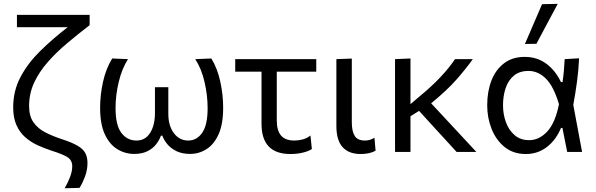

<svg xmlns="http://www.w3.org/2000/svg" viewBox="-20 -812 3184 1026"><path d="M325.5 194Q342.5 165 354.2 134.2Q366 103.5 366 76Q366 44 340.2 27.8Q314.5 11.5 255 -7Q217 -19.5 180.5 -36.2Q144 -53 114.5 -79Q85 -105 67.8 -143.8Q50.5 -182.5 50.5 -238.5Q50.5 -326.5 89.5 -400.2Q128.5 -474 194.5 -539Q260.5 -604 341.5 -666.5H70.5V-732.5H459V-677.5Q396.5 -629.5 338.5 -580.8Q280.5 -532 234.8 -479.8Q189 -427.5 162.2 -369.8Q135.5 -312 135.5 -245.5Q135.5 -191 159.2 -157.8Q183 -124.5 223.2 -104Q263.5 -83.5 313 -67.5Q368 -49.5 397 -31.8Q426 -14 436.8 7.8Q447.5 29.5 447.5 59Q447.5 96.5 433.8 132.8Q420 169 405 192Z M697 10.5Q648.5 10.5 607 -14.8Q565.5 -40 540.2 -94.2Q515 -148.5 515 -236Q515 -306 530.8 -376Q546.5 -446 579.5 -499.5L664 -496Q631.5 -445 614.5 -374.5Q597.5 -304 597.5 -234Q597.5 -143 628.5 -102Q659.5 -61 709.5 -61Q756.5 -61 782.2 -101.8Q808 -142.5 808 -208.5V-346H879.5V-203.5Q879.5 -140.5 909 -100.8Q938.5 -61 986 -61Q1031.5 -61 1060.5 -102.5Q1089.5 -144 1089.5 -234Q1089.5 -303 1073 -374Q1056.5 -445 1023.5 -496L1109.5 -499.5Q1142 -446 1157.2 -376Q1172.5 -306 1172.5 -236Q1172.5 -148.5 1148 -94.2Q1123.5 -40 1083.2 -14.8Q1043 10.5 996 10.5Q953.5 10.5 923.2 -4.2Q893 -19 874.2 -41.5Q855.5 -64 847.5 -87H840Q832 -64.5 815 -42Q798 -19.5 769 -4.5Q740 10.5 697 10.5Z M1531.5 11Q1377.5 11 1377.5 -150.5V-429H1237V-496H1670V-429H1459V-168.5Q1459 -114.5 1481.8 -87.8Q1504.5 -61 1553.5 -61Q1575.5 -61 1598.5 -67.2Q1621.5 -73.5 1639 -88L1646.5 -15.5Q1630 -4.5 1600 3.2Q1570 11 1531.5 11Z M1906.5 11Q1844.5 11 1811 -25.5Q1777.5 -62 1777.5 -139.5V-496L1860 -499V-158.5Q1860 -110.5 1875.5 -85.8Q1891 -61 1930 -61Q1943 -61 1955 -64.2Q1967 -67.5 1981 -76L1987 -6.5Q1955.5 11 1906.5 11Z M2091 0V-496L2173.5 -499.5V-255.5L2221 -296Q2287 -350 2334.2 -400.5Q2381.5 -451 2411.5 -496H2506.5Q2471 -446 2420.8 -388.5Q2370.5 -331 2284 -260L2370 -167.5Q2405.5 -129.5 2445.8 -86Q2486 -42.5 2525.5 0H2420Q2389.5 -33.5 2360.5 -65.2Q2331.5 -97 2301 -130L2219.5 -219.5L2173.5 -191V0Z M2790 11Q2723 11 2677 -26Q2631 -63 2607.2 -122.5Q2583.5 -182 2583.5 -249.5Q2583.5 -323.5 2606.2 -381.8Q2629 -440 2673.8 -474Q2718.5 -508 2784 -508Q2850.5 -508 2899.8 -471.2Q2949 -434.5 2977.5 -373.5H2986Q2991 -407 2993.5 -437.5Q2996 -468 2997.5 -496L3074.5 -500.5Q3072 -439 3063.2 -374.8Q3054.5 -310.5 3043.5 -251.5Q3055.5 -188.5 3067 -125.8Q3078.5 -63 3090.5 0H3011Q3004.5 -32 2998.2 -64Q2992 -96 2985.5 -128.5H2978Q2951 -64 2902.5 -26.5Q2854 11 2790 11ZM2808 -63Q2861.5 -63 2904.5 -109.5Q2947.5 -156 2967 -255.5Q2938 -352 2896.5 -392.5Q2855 -433 2804.5 -433Q2756.5 -433 2726.5 -408.2Q2696.5 -383.5 2682.2 -341.8Q2668 -300 2668 -249Q2668 -201.5 2683.5 -159Q2699 -116.5 2730 -89.8Q2761 -63 2808 -63ZM2785 -577Q2808 -630.5 2831 -683.8Q2854 -737 2876.5 -789.5L2960.5 -791.5Q2931.5 -737.5 2903 -684.2Q2874.5 -631 2846.5 -578Z"/></svg>

Font: Commissioner
Style: Regular
Weight: 400
Designer: Kostas Bartsokas
Foundry: Kostas Bartsokas
Version: Version 1.000; ttfautohint (v1.8.3)